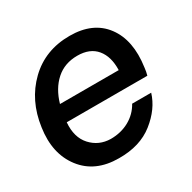

<svg xmlns="http://www.w3.org/2000/svg" viewBox="-129 -685 823 821"><g transform="rotate(-30 282.0 -274.5)"><path d="M522 -277Q520 -257 515 -240H117Q111 -168 149 -126.5Q187 -85 245 -84Q296 -84 336.5 -106.5Q377 -129 399 -169H493Q472 -100 405 -47Q338 6 234 5Q117 5 56 -74.5Q-5 -154 13 -275Q30 -398 110.5 -476Q191 -554 312 -554Q427 -554 483.5 -478.5Q540 -403 522 -277ZM298 -464Q235 -464 192.5 -426Q150 -388 131 -322H421Q423 -388 391.5 -426Q360 -464 298 -464Z"/></g></svg>

Font: Oakes Grotesk Medium
Style: Italic
Weight: 500
Italic angle: -8°
Designer: Samuel Oakes
Foundry: Samuel Oakes
Version: Version 1.000;PS 001.000;hotconv 1.0.88;makeotf.lib2.5.64775